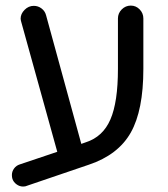

<svg xmlns="http://www.w3.org/2000/svg" viewBox="-20 -602 599 686"><path d="M492.2 -536.1V-355.5Q492.2 -208 447.3 -128.4Q402.3 -48.8 297.9 -13.7L77.1 61.5Q71.3 64.5 62.5 64.5Q49.8 64.5 39.1 56.6Q28.3 48.8 24.4 37.1Q22.5 31.2 22.5 23.4Q22.5 10.7 30.3 0Q38.1 -10.7 50.8 -14.6L184.6 -59.6L55.7 -524.4L54.7 -528.3L53.7 -535.2Q53.7 -552.7 67.9 -566.9Q82 -581.1 100.6 -581.1Q116.2 -581.1 128.4 -571.8Q140.6 -562.5 144.5 -547.9L270.5 -87.9L287.1 -93.8Q347.7 -113.3 374.5 -175.3Q401.4 -237.3 401.4 -355.5V-536.1Q401.4 -554.7 415 -568.4Q428.7 -582 447.3 -582Q465.8 -582 479 -568.4Q492.2 -554.7 492.2 -536.1Z"/></svg>

Font: jf-openhuninn-1.0
Style: Regular
Weight: 400
Designer: [Kosugi Maru]
      Designed by Motoya company      

      [Varela Round]
      Joe Prince(Latin component); Avraham Co
Foundry: justfont CO.,LTD.
Version: 1.0